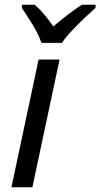

<svg xmlns="http://www.w3.org/2000/svg" viewBox="-20 -786 421 806"><path d="M28 0 142 -536H230L116 0ZM154 -606Q141 -644 116 -684Q91 -724 72 -753V-766H125Q145 -750 165 -726Q185 -702 204 -675Q235 -702 266 -725.5Q297 -749 324 -766H381V-753Q364 -738 336 -711.5Q308 -685 281.5 -657Q255 -629 240 -606Z"/></svg>

Font: Manna Sans
Style: Italic
Weight: 400
Italic angle: -12°
Designer: Monotype Design Team
Foundry: Monotype Imaging Inc.
Version: Version 2.001.1; ttfautohint (v1.8.2)